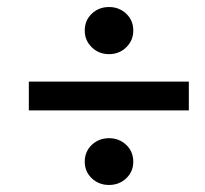

<svg xmlns="http://www.w3.org/2000/svg" viewBox="-20 -596 584 546"><path d="M290 -70Q261 -70 241 -89Q221 -108 221 -136Q221 -165 241 -184Q261 -203 290 -203Q319 -203 339 -184Q359 -165 359 -136Q359 -108 339 -89Q319 -70 290 -70ZM290 -442Q261 -442 241 -461.5Q221 -481 221 -509Q221 -538 241 -557Q261 -576 290 -576Q319 -576 339 -557Q359 -538 359 -509Q359 -481 339 -461.5Q319 -442 290 -442ZM517 -282H62V-364H517Z"/></svg>

Font: Source Serif Pro
Style: Bold Italic
Weight: 700
Italic angle: -12°
Designer: Frank Grießhammer
Foundry: Adobe Systems Incorporated
Version: Version 3.001;hotconv 1.0.111;makeotfexe 2.5.65597